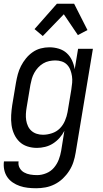

<svg xmlns="http://www.w3.org/2000/svg" viewBox="-29 -780 549 1023"><path d="M164 223Q141 223 119 220.5Q97 218 76.5 211Q56 204 38.5 192Q21 180 9.5 163Q-2 146 -6.5 124.5Q-11 103 -8 80H70Q67 99 75.5 114.5Q84 130 99 138.5Q114 147 132 150Q150 153 169 153Q193 153 217.5 143Q242 133 258.5 113.5Q275 94 284 70.5Q293 47 297 23L314 -83Q304 -63 288.5 -45.5Q273 -28 253.5 -15.5Q234 -3 211.5 2.5Q189 8 168 8Q141 8 116.5 0Q92 -8 74.5 -25Q57 -42 46.5 -65Q36 -88 32.5 -113.5Q29 -139 30.5 -166Q32 -193 36 -219L56 -339Q60 -362 66 -384.5Q72 -407 83 -428.5Q94 -450 109.5 -469Q125 -488 145 -502Q165 -516 188 -522Q211 -528 234 -528Q260 -528 284.5 -520.5Q309 -513 326.5 -497Q344 -481 354.5 -458.5Q365 -436 369 -411L387 -520H466L374 34Q370 59 362 83.5Q354 108 339.5 130.5Q325 153 305.5 171.5Q286 190 262 202Q238 214 213 218.5Q188 223 164 223ZM200 -62Q223 -62 247.5 -70Q272 -78 289.5 -95.5Q307 -113 317 -136.5Q327 -160 331 -183L351 -303Q354 -321 355.5 -339Q357 -357 354.5 -374Q352 -391 346 -407Q340 -423 328.5 -435Q317 -447 300.5 -452.5Q284 -458 266 -458Q250 -458 233 -454.5Q216 -451 201 -442Q186 -433 174 -420Q162 -407 153.5 -391.5Q145 -376 140.5 -360Q136 -344 133 -328L113 -208Q110 -191 109 -173.5Q108 -156 110.5 -139.5Q113 -123 120 -108Q127 -93 139 -82.5Q151 -72 167 -67Q183 -62 200 -62ZM199 -588 155 -625 274 -760H366L437 -620L386 -593L311 -704Z"/></svg>

Font: Iosevka
Style: Italic
Weight: 400
Italic angle: -9°
Monospace: yes
Designer: Belleve Invis
Foundry: Belleve Invis
Version: Version 32.5.0; ttfautohint (v1.8.4)